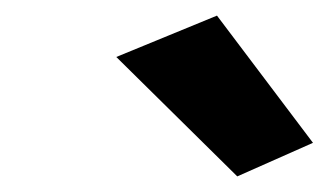

<svg xmlns="http://www.w3.org/2000/svg" viewBox="-20 -728 421 246"><path d="M129 -655 258 -708 381 -545 284 -502Z"/></svg>

Font: Jost* Heavy
Style: Italic
Weight: 800
Italic angle: -10°
Version: Version 3.7